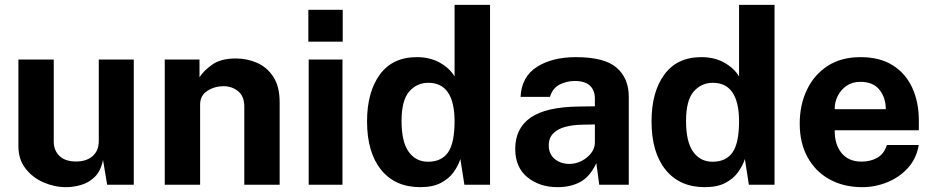

<svg xmlns="http://www.w3.org/2000/svg" viewBox="-20 -763 3858 793"><path d="M253 10Q205.5 10 160.2 -9.5Q115 -29 85.5 -66.8Q56 -104.5 56 -159.5V-517H202V-178Q202 -142 225.5 -119Q249 -96 294.5 -96Q337 -96 362.5 -118.2Q388 -140.5 388 -180.5V-517H532.5V0H422.5L405.5 -102.5Q396.5 -57 371.8 -32.8Q347 -8.5 315.2 0.8Q283.5 10 253 10Z M660.5 0V-517H804V-444Q822 -472 857.5 -496.8Q893 -521.5 954 -521.5Q1001.5 -521.5 1042.8 -503Q1084 -484.5 1109.5 -444.8Q1135 -405 1135 -341V0H989V-323Q989 -365 963.8 -386Q938.5 -407 903 -407Q867 -407 836.8 -388Q806.5 -369 806.5 -331V0Z M1395.5 -722.5V-591H1253.5V-722.5ZM1394.5 -517V0H1255V-517Z M1716 10Q1612 10 1554 -61.8Q1496 -133.5 1496 -261.5Q1496 -383 1548.8 -455Q1601.5 -527 1701.5 -527Q1757 -527 1797.8 -503.5Q1838.5 -480 1857.5 -447V-743H2004V0H1898L1881.5 -106Q1872 -77.5 1852.8 -51Q1833.5 -24.5 1800.2 -7.2Q1767 10 1716 10ZM1748 -95Q1803.5 -95 1830.5 -133.5Q1857.5 -172 1857.5 -263.5Q1856.5 -421 1749 -421Q1701.5 -421 1670 -384.8Q1638.5 -348.5 1638.5 -263.5Q1638.5 -177 1668 -136Q1697.5 -95 1748 -95Z M2282.5 10Q2208.5 10 2158.2 -31Q2108 -72 2108 -148Q2108 -233 2171.5 -277.2Q2235 -321.5 2372 -323L2437 -324V-355Q2437 -390.5 2416 -409.8Q2395 -429 2351.5 -428.5Q2319.5 -428 2291 -413.5Q2262.5 -399 2251.5 -363H2130Q2134.5 -447 2198 -487Q2261.5 -527 2358.5 -527Q2477 -527 2527 -483.2Q2577 -439.5 2577 -363.5V0H2455L2443 -89Q2416.5 -33 2376.8 -11.5Q2337 10 2282.5 10ZM2332 -86Q2358 -86 2382 -98.2Q2406 -110.5 2421.2 -130.2Q2436.5 -150 2437 -172.5V-249L2384.5 -248Q2348 -247.5 2316.5 -239.5Q2285 -231.5 2265.8 -212.8Q2246.5 -194 2246.5 -162.5Q2246.5 -126.5 2271.2 -106.2Q2296 -86 2332 -86Z M2891 10Q2787 10 2729 -61.8Q2671 -133.5 2671 -261.5Q2671 -383 2723.8 -455Q2776.5 -527 2876.5 -527Q2932 -527 2972.8 -503.5Q3013.5 -480 3032.5 -447V-743H3179V0H3073L3056.5 -106Q3047 -77.5 3027.8 -51Q3008.5 -24.5 2975.2 -7.2Q2942 10 2891 10ZM2923 -95Q2978.5 -95 3005.5 -133.5Q3032.5 -172 3032.5 -263.5Q3031.5 -421 2924 -421Q2876.5 -421 2845 -384.8Q2813.5 -348.5 2813.5 -263.5Q2813.5 -177 2843 -136Q2872.5 -95 2923 -95Z M3427.5 -225Q3427 -165.5 3456.2 -130.5Q3485.5 -95.5 3538 -95.5Q3575.5 -95.5 3603.5 -111.5Q3631.5 -127.5 3643 -164H3774.5Q3765.5 -109 3730.5 -70Q3695.5 -31 3645.2 -10.5Q3595 10 3541.5 10Q3464.5 10 3406.2 -22.2Q3348 -54.5 3315.5 -113.5Q3283 -172.5 3283 -252.5Q3283 -330 3312.8 -392.2Q3342.5 -454.5 3398.5 -490.8Q3454.5 -527 3534 -527Q3613 -527 3666.5 -493.8Q3720 -460.5 3747.5 -401.2Q3775 -342 3775 -264.5V-225ZM3427.5 -312H3638.5Q3638.5 -359 3612.5 -392Q3586.5 -425 3533.5 -425Q3500 -425 3476.2 -408.5Q3452.5 -392 3439.8 -366.2Q3427 -340.5 3427.5 -312Z"/></svg>

Font: Public Sans
Style: Bold
Weight: 700
Designer: The Public Sans project authors (U.S. Web Design System). Libre Franklin designed by Pablo Impallari and Rodrigo Fuenzal
Version: Version 1.008; ttfautohint (v1.8.1) -l 8 -r 50 -G 200 -x 14 